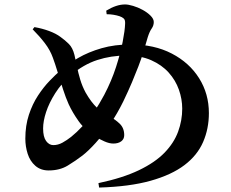

<svg xmlns="http://www.w3.org/2000/svg" viewBox="-20 -808 1040 864"><path d="M423 16Q532 -7 605 -42Q678 -77 720.5 -121Q763 -165 781.5 -215.5Q800 -266 800 -319Q800 -362 785 -404.5Q770 -447 739 -481.5Q708 -516 660.5 -537Q613 -558 547 -558Q480 -558 418 -538Q356 -518 298 -469Q256 -432 228.5 -388.5Q201 -345 187.5 -304Q174 -263 174 -230Q174 -192 187.5 -173.5Q201 -155 220 -155Q241 -155 261 -166Q281 -177 300 -192Q325 -212 351.5 -240.5Q378 -269 403 -305Q428 -341 449 -381Q482 -444 502 -506Q522 -568 532 -619.5Q542 -671 543 -701Q544 -718 537 -724.5Q530 -731 518 -735Q506 -739 491 -741.5Q476 -744 460 -744L458 -760Q481 -774 502 -781Q523 -788 543 -788Q557 -788 579 -781.5Q601 -775 622 -763.5Q643 -752 657.5 -737.5Q672 -723 672 -709Q672 -693 662.5 -679.5Q653 -666 645 -641Q635 -605 625 -573Q615 -541 602.5 -508.5Q590 -476 574 -438Q558 -400 535 -352Q508 -297 475.5 -249Q443 -201 410.5 -165Q378 -129 351 -108Q321 -85 285 -63Q249 -41 199 -41Q163 -41 139 -62Q115 -83 104.5 -116Q94 -149 94 -184Q94 -243 110 -291.5Q126 -340 151 -378Q176 -416 203 -444Q230 -472 251 -490Q285 -520 331.5 -547Q378 -574 437 -591Q496 -608 568 -608Q674 -608 753 -567Q832 -526 876 -456Q920 -386 920 -299Q920 -229 894 -169Q868 -109 810 -65Q752 -21 657.5 5.5Q563 32 426 36ZM490 -162Q472 -162 450.5 -171.5Q429 -181 413 -191Q362 -223 334 -262.5Q306 -302 289 -339Q276 -368 263.5 -406.5Q251 -445 239.5 -483Q228 -521 218 -548Q206 -582 182 -613.5Q158 -645 127 -676L135 -686Q170 -680 201 -668.5Q232 -657 252 -642Q273 -627 290 -610Q307 -593 315 -561Q321 -536 326.5 -508Q332 -480 341 -450Q350 -420 365 -392Q390 -348 417 -322.5Q444 -297 476 -282Q498 -271 518.5 -251.5Q539 -232 539 -200Q539 -182 525.5 -172Q512 -162 490 -162Z"/></svg>

Font: Noto Serif JP ExtraLight
Style: Bold
Weight: 700
Version: Version 2.003-H1;hotconv 1.1.1;makeotfexe 2.6.0